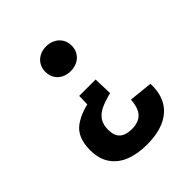

<svg xmlns="http://www.w3.org/2000/svg" viewBox="-204 -685 1029 1029"><g transform="rotate(-45 310.0 -170.5)"><path d="M247.2 -234.2H371.3L374.6 -127.6Q323.4 -114.8 292.5 -99.8Q261.5 -84.7 244.8 -60Q228.1 -35.3 228.1 3.3Q228.1 49.4 251.7 70.5Q275.3 91.7 321.2 91.7Q372.3 91.7 398.6 64.4Q424.9 37.2 429.1 -23.9L562.9 -10.2Q567.2 95.2 504 151.5Q440.8 207.8 319.5 207.8Q247.7 207.8 194.5 186.5Q141.4 165.2 112 121.6Q82.6 77.9 82.6 12.9Q82.6 -85.8 142.5 -127.5Q202.3 -169.3 295.6 -179.6L244.9 -147.6ZM409.2 -453.4Q409.2 -424.8 395.8 -403.5Q382.3 -382.2 359.5 -371Q336.7 -359.8 309.2 -359.8Q281.6 -359.8 259 -371Q236.3 -382.2 223.1 -403.5Q209.8 -424.8 209.8 -453.4Q209.8 -481.6 223.1 -503.1Q236.3 -524.6 259 -536Q281.6 -547.5 309.2 -547.5Q336.7 -547.5 359.5 -536Q382.3 -524.6 395.8 -503.1Q409.2 -481.6 409.2 -453.4Z"/></g></svg>

Font: Monaspace Neon Var
Style: Regular
Weight: 400
Designer: Riley Cran and the Lettermatic Team
Version: Version 1.000 (Monaspace Neon Var)